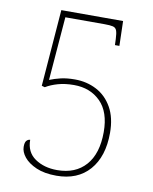

<svg xmlns="http://www.w3.org/2000/svg" viewBox="-82 -776 674 848"><g transform="rotate(10 255.0 -352.0)"><path d="M229 10Q175 10 138.5 -6Q102 -22 83.5 -45Q65 -68 65 -91Q65 -111 72 -118.5Q79 -126 88 -126Q88 -71 128.5 -43Q169 -15 228 -15Q310 -15 356 -67Q402 -119 402 -216Q402 -306 356 -352Q310 -398 237 -398Q197 -398 165.5 -389Q134 -380 111 -366L97 -370L124 -714H401L404 -603H384L383 -630Q382 -656 377.5 -668Q373 -680 360.5 -683Q348 -686 323 -686H147L124 -401Q146 -410 173 -416.5Q200 -423 237 -423Q290 -423 334 -400Q378 -377 404 -331Q430 -285 430 -217Q430 -111 377 -50.5Q324 10 229 10Z"/></g></svg>

Font: Noto Serif Lao SemiCondensed Thin
Style: Regular
Weight: 100
Width: 4
Designer: Monotype Design Team
Foundry: Monotype Imaging Inc.
Version: Version 2.003; ttfautohint (v1.8.4.7-5d5b)